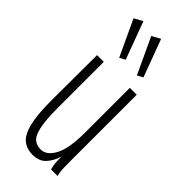

<svg xmlns="http://www.w3.org/2000/svg" viewBox="-227 -718 767 767"><g transform="rotate(45 156.5 -334.5)"><path d="M142 11Q111 11 88.5 -6.5Q66 -24 54.5 -69Q43 -114 43 -197L44 -453H82V-197Q82 -123 90.5 -86.5Q99 -50 114.5 -38.5Q130 -27 151 -27Q184 -27 206.5 -68.5Q229 -110 229 -201V-453H268V-82Q268 -64 268.5 -41Q269 -18 274 0H237Q232 -17 231 -33Q230 -49 230 -65Q219 -31 199 -10Q179 11 142 11ZM114 -508 43 -660 79 -680 138 -521ZM214 -508 143 -660 179 -680 238 -521Z"/></g></svg>

Font: Inconsolata ExtraCondensed Light
Style: Regular
Weight: 300
Width: 2
Monospace: yes
Designer: Raph Levien, Cyreal, Brenton Simpson
Foundry: Raph Levien, Cyreal, Google
Version: Version 3.100; ttfautohint (v1.8.4.7-5d5b)